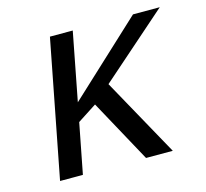

<svg xmlns="http://www.w3.org/2000/svg" viewBox="-83 -621 765 714"><g transform="rotate(-15 300.0 -264.0)"><path d="M395 0 263.2 -241.2 189.5 -193.4 151.9 0H64L166.5 -528.3H254.4L203.6 -265.6L486.3 -528.3H589.4L331.1 -301.3L498 0Z"/></g></svg>

Font: Liberation Mono
Style: Italic
Weight: 400
Italic angle: -12°
Monospace: yes
Designer: Steve Matteson
Foundry: Ascender Corporation
Version: Version 2.1.5